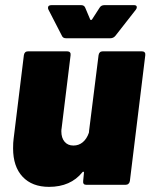

<svg xmlns="http://www.w3.org/2000/svg" viewBox="-20 -720 586 748"><path d="M380 -520H533Q540 -520 543.5 -516Q547 -512 546 -505L486 -15Q485 -8 480.5 -4Q476 0 469 0H316Q309 0 306 -4Q303 -8 304 -15L307 -46Q308 -50 305.5 -51Q303 -52 301 -49Q255 8 171 8Q105 8 68 -31.5Q31 -71 31 -142Q31 -166 33 -179L73 -505Q74 -512 78 -516Q82 -520 89 -520H242Q249 -520 252.5 -516Q256 -512 255 -505L220 -220Q219 -216 219 -208Q219 -183 231.5 -168Q244 -153 266 -153Q287 -153 302.5 -166Q318 -179 326 -202Q327 -205 327 -210L364 -505Q365 -512 369 -516Q373 -520 380 -520ZM167 -690Q167 -700 181 -700H296Q308 -700 312 -690L331 -645Q332 -642 334.5 -642Q337 -642 339 -645L368 -690Q374 -700 387 -700H502Q513 -700 513 -692Q513 -687 509 -682L430 -581Q422 -571 410 -571H237Q225 -571 221 -581L169 -682Q167 -685 167 -690Z"/></svg>

Font: Barlow Black
Style: Italic
Weight: 900
Italic angle: -7°
Designer: Jeremy Tribby
Foundry: Tribby Type
Version: Version 1.408